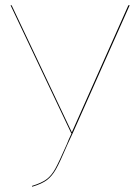

<svg xmlns="http://www.w3.org/2000/svg" viewBox="-20 -700 525 727"><path d="M255 -195 236 -154Q207 -86 192 -59.5Q177 -33 158 -18.5Q139 -4 102 7L101 4Q137 -7 156 -21Q175 -35 189.5 -61.5Q204 -88 233 -154Q238 -168 251 -195H250L20 -680H24L252 -199L466 -680H471Z"/></svg>

Font: FiraGO Four
Style: Regular
Weight: 100
Designer: bBox Type
Foundry: bBox Type GmbH
Version: Version 1.001